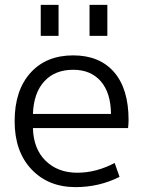

<svg xmlns="http://www.w3.org/2000/svg" viewBox="-20 -757 592 787"><path d="M347 -610V-737H420V-610ZM147 -610V-737H220V-610ZM115 -232Q117 -147 167 -98Q217 -49 297 -49Q374 -49 450 -89L470 -32Q386 10 290 10Q178 10 109 -63Q40 -136 40 -260Q40 -386 104.5 -458Q169 -530 280 -530Q388 -530 447.5 -461.5Q507 -393 507 -265Q507 -252 505 -232ZM115 -290H435Q434 -377 393 -424Q352 -471 280 -471Q205 -471 161.5 -423.5Q118 -376 115 -290Z"/></svg>

Font: M PLUS 1p
Style: Regular
Weight: 400
Version: Version 1.062